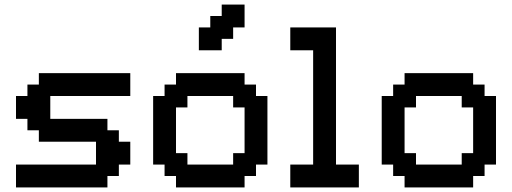

<svg xmlns="http://www.w3.org/2000/svg" viewBox="-20 -820 2240 840"><path d="M50 0H450V-50H500V-100H550V-200H500V-250H450V-300H200V-400H550V-500H150V-450H100V-400H50V-300H100V-250H150V-200H400V-100H50Z M1050 0V-50H1100V-100H1150V-400H1100V-450H1050V-500H750V-450H700V-400H650V-100H700V-50H750V0ZM800 -100V-150H750V-350H800V-400H1000V-350H1050V-150H1000V-100ZM850 -600H950V-650H1000V-700H1050V-800H950V-750H900V-700H850Z M1250 0H1550V-100H1450V-700H1250V-600H1350V-100H1250Z M2050 0V-50H2100V-100H2150V-400H2100V-450H2050V-500H1750V-450H1700V-400H1650V-100H1700V-50H1750V0ZM1800 -100V-150H1750V-350H1800V-400H2000V-350H2050V-150H2000V-100Z"/></svg>

Font: Matrix Sans Video
Style: Regular
Weight: 400
Designer: Brad Neil
Version: Version 1.100